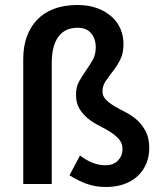

<svg xmlns="http://www.w3.org/2000/svg" viewBox="-20 -736 644 768"><path d="M404 12Q362 12 327 -0.5Q292 -13 258 -35L300 -114Q351 -75 401 -75Q434 -75 452 -94Q470 -113 470 -139Q470 -163 456 -179Q442 -195 421.5 -208Q401 -221 377 -233Q353 -245 332.5 -261.5Q312 -278 298 -300.5Q284 -323 284 -357Q284 -388 296.5 -410.5Q309 -433 323.5 -453.5Q338 -474 350.5 -495.5Q363 -517 363 -547Q363 -581 344.5 -603Q326 -625 290 -625Q240 -625 213.5 -589Q187 -553 187 -484V0H73V-501Q73 -549 87 -588.5Q101 -628 128 -656.5Q155 -685 195.5 -700.5Q236 -716 290 -716Q335 -716 369.5 -703Q404 -690 427.5 -668.5Q451 -647 462.5 -619Q474 -591 474 -560Q474 -523 461 -497.5Q448 -472 432 -451.5Q416 -431 403 -412Q390 -393 390 -371Q390 -351 404 -337Q418 -323 438.5 -311Q459 -299 483.5 -286.5Q508 -274 528.5 -255.5Q549 -237 563 -210Q577 -183 577 -144Q577 -111 565.5 -82.5Q554 -54 532 -33Q510 -12 477.5 0Q445 12 404 12Z"/></svg>

Font: CV Source Sans Light
Style: Bold
Weight: 600
Designer: Paul D. Hunt
Foundry: Adobe Systems Incorporated
Version: Version 3.001